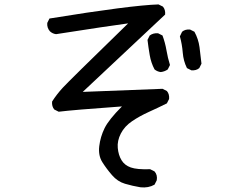

<svg xmlns="http://www.w3.org/2000/svg" viewBox="-20 -752 1040 851"><path d="M602.5 78.1Q567.4 72.3 534.2 62.5Q501 52.7 476.6 24.4Q452.1 -3.9 433.6 -33.2Q415 -62.5 419.9 -104Q424.8 -145.5 443.4 -183.6Q461.9 -221.7 520.5 -280.3Q301.8 -264.6 240.2 -256.8L220.7 -266.6Q209 -280.3 210.9 -301.8Q230.5 -333 258.3 -363.3Q286.1 -393.6 547.9 -648.4Q460 -636.7 228.5 -600.6Q212.9 -602.5 201.2 -613.3Q187.5 -628.9 189.5 -650.4L199.2 -669.9Q559.6 -728.5 682.6 -732.4L702.1 -722.7Q713.9 -709 711.9 -687.5Q608.4 -590.8 346.7 -344.7L700.2 -358.4L719.7 -348.6Q731.4 -335 729.5 -313.5L719.7 -293.9Q680.7 -274.4 639.6 -255.9Q598.6 -237.3 565.4 -214.8Q532.2 -192.4 515.6 -160.2Q499 -127.9 502 -96.2Q504.9 -64.5 518.6 -42Q532.2 -19.5 559.6 -9.8Q586.9 0 645.5 -2L665 7.8Q678.7 23.4 674.8 46.9L665 66.4Q637.7 82 602.5 78.1ZM692.4 -432.6Q676.8 -434.6 665 -444.3Q649.4 -473.6 643.6 -507.8Q637.7 -542 633.8 -575.2L643.6 -594.7Q659.2 -606.4 680.7 -604.5L700.2 -594.7Q711.9 -563.5 717.8 -529.3Q723.6 -495.1 733.4 -463.9L723.6 -444.3Q710 -434.6 692.4 -432.6ZM828.1 -440.4 808.6 -450.2Q793 -481.4 790 -518.6Q787.1 -555.7 777.3 -590.8L787.1 -611.3Q800.8 -623 822.3 -621.1L841.8 -611.3Q859.4 -579.1 864.3 -543Q869.1 -506.8 873 -469.7L863.3 -450.2Q849.6 -438.5 828.1 -440.4Z"/></svg>

Font: NaikaiFont
Style: Regular
Weight: 400
Version: Version 1.67